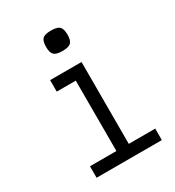

<svg xmlns="http://www.w3.org/2000/svg" viewBox="-203 -982 1005 1101"><g transform="rotate(-30 300.0 -431.0)"><path d="M285 0V-594L337 -542H159V-618H367V0ZM110 0V-76H542V0ZM305 -727Q264 -727 249 -741.5Q234 -756 234 -794Q234 -833 249 -847.5Q264 -862 305 -862Q346 -862 361 -847.5Q376 -833 376 -794Q376 -756 361 -741.5Q346 -727 305 -727Z"/></g></svg>

Font: Victor Mono Thin Medium
Style: Regular
Weight: 500
Monospace: yes
Version: Version 1.561;gftools[0.9.30]